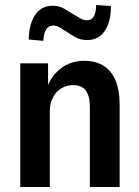

<svg xmlns="http://www.w3.org/2000/svg" viewBox="-20 -747 557 767"><path d="M61 0V-494H172V-402H170Q187 -447 225.5 -475.5Q264 -504 316 -504Q361 -504 392.5 -485Q424 -466 441 -427Q458 -388 458 -327V0H339V-318Q339 -351 331 -370.5Q323 -390 308 -398.5Q293 -407 272 -407Q247 -407 225.5 -394.5Q204 -382 191.5 -358Q179 -334 179 -303V0ZM153 -584 95 -589Q95 -648 119.5 -686Q144 -724 190 -724Q217 -724 237 -712Q257 -700 273 -690Q286 -683 299.5 -674.5Q313 -666 327 -666Q346 -666 355 -682Q364 -698 364 -727L423 -723Q424 -663 399.5 -625Q375 -587 328 -587Q302 -587 282 -598Q262 -609 245 -621Q233 -629 219.5 -637Q206 -645 192 -645Q175 -645 165 -630Q155 -615 153 -584Z"/></svg>

Font: Nunito Sans 10pt Condensed
Style: Bold
Weight: 700
Width: 3
Designer: Vernon Adams
Foundry: Vernon Adams
Version: Version 3.101;gftools[0.9.27]